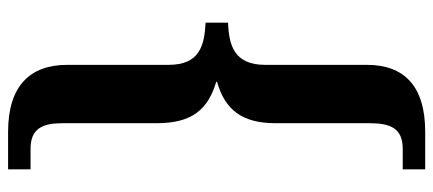

<svg xmlns="http://www.w3.org/2000/svg" viewBox="-326 -514 1098 487"><g transform="rotate(-90 223.5 -270.0)"><path d="M38 -799V-742H90C142 -742 155 -711 155 -661V-422C155 -332 190 -292 260 -271V-269C189 -249 155 -205 155 -121V118C155 171 142 202 90 202H38V259H133C250 259 303 205 303 111V-147C303 -225 352 -239 410 -241V-298C352 -301 303 -313 303 -392V-649C303 -743 250 -799 133 -799Z"/></g></svg>

Font: Noto Serif Sinhala SemiCondensed ExtraBold
Style: Regular
Weight: 800
Width: 4
Designer: Jelle Bosma - Monotype Design Team
Foundry: Monotype Imaging Inc.
Version: Version 2.007